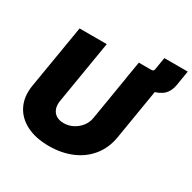

<svg xmlns="http://www.w3.org/2000/svg" viewBox="-181 -1015 1208 1207"><g transform="rotate(30 423.0 -412.0)"><path d="M531.7 -611.3 551.3 -727.5H643.1Q658.2 -727.5 661.1 -743.2L675.8 -832.5H845.7L828.1 -725.6Q817.9 -666 776.9 -638.7Q735.8 -611.3 683.1 -611.3ZM322.3 9.3Q226.1 9.3 158.7 -25.1Q91.3 -59.6 61 -122.1Q30.8 -184.6 44.4 -267.6L121.1 -727.5H318.4L242.7 -271.5Q237.3 -237.8 246.6 -213.1Q255.9 -188.5 277.6 -175Q299.3 -161.6 330.6 -161.6Q367.2 -161.6 398.7 -178.2Q430.2 -194.8 451.4 -222.4Q472.7 -250 478 -284.2L551.3 -727.5H748.5L670.4 -254.9Q656.7 -171.9 609.1 -112.5Q561.5 -53.2 487.8 -22Q414.1 9.3 322.3 9.3Z"/></g></svg>

Font: Inter 18pt Black
Style: Italic
Weight: 900
Italic angle: -9.3988°
Designer: Rasmus Andersson
Foundry: rsms
Version: Version 4.001;git-66647c0bb